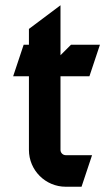

<svg xmlns="http://www.w3.org/2000/svg" viewBox="-20 -690 410 730"><path d="M210 -670 90 -580V-520H70L30 -400H90V-120C90 -42.7 152.7 20 230 20H290L330 -100H230C219 -100 210 -109 210 -120V-400H320L360 -520H250L210 -480Z"/></svg>

Font: Abibas
Style: Medium
Weight: 500
Version: Version 0.3